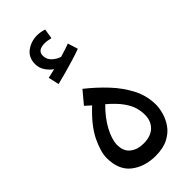

<svg xmlns="http://www.w3.org/2000/svg" viewBox="-253 -857 911 911"><g transform="rotate(-45 202.5 -401.5)"><path d="M202 0Q129 0 79.5 -38.5Q30 -77 30 -158Q30 -198 58.5 -257.5Q87 -317 158 -383L129 -409L181 -471Q233 -430 277 -383Q321 -336 348 -283Q375 -230 375 -171Q375 -148 367 -119Q359 -90 340 -62.5Q321 -35 287 -17.5Q253 0 202 0ZM202 -82Q252 -82 278 -107.5Q304 -133 304 -175Q304 -198 297 -223Q290 -248 269 -277.5Q248 -307 206 -343Q160 -298 134.5 -250Q109 -202 109 -166Q109 -124 135.5 -103Q162 -82 202 -82ZM117 -567 105 -621Q120 -624 131 -627Q142 -630 152 -632Q133 -645 119 -666Q105 -687 105 -712Q105 -757 136.5 -780Q168 -803 208 -803Q231 -803 255 -795L247 -745Q237 -747 228 -749Q219 -751 208 -751Q159 -751 159 -715Q159 -689 178.5 -672Q198 -655 217 -650Q255 -661 284 -672L300 -621Q276 -612 243.5 -602Q211 -592 178 -583Q145 -574 117 -567Z"/></g></svg>

Font: TSCustom
Style: Regular
Weight: 400
Designer: Monotype Design Team
Foundry: Monotype Imaging Inc.
Version: Version 2.004; ttfautohint (v1.8.3) -l 8 -r 50 -G 200 -x 14 